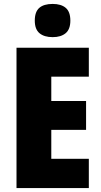

<svg xmlns="http://www.w3.org/2000/svg" viewBox="-20 -1050 515 977"><path d="M432 -93H64V-807H432V-660H241V-536H418V-389H241V-242H432ZM248 -1030Q291 -1030 314.5 -1010Q338 -990 338 -945Q338 -901 314 -881Q290 -861 248 -861Q205 -861 181 -881Q157 -901 157 -945Q157 -990 180 -1010Q203 -1030 248 -1030Z"/></svg>

Font: Noto Sans Kannada UI Condensed Black
Style: Regular
Weight: 900
Width: 3
Designer: Jelle Bosma - Monotype Design Team
Foundry: Monotype Imaging Inc.
Version: Version 2.005; ttfautohint (v1.8.4.7-5d5b)